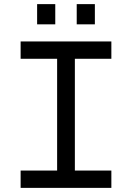

<svg xmlns="http://www.w3.org/2000/svg" viewBox="-20 -911 640 931"><path d="M80 0V-84H257V-626H80V-710H520V-626H343V-84H520V0ZM160 -793V-891H248V-793ZM352 -793V-891H440V-793Z"/></svg>

Font: Geist Mono
Style: Regular
Weight: 400
Monospace: yes
Designer: Basement.studio, Andrés Briganti, Mateo Zaragoza
Foundry: Basement.studio, Vercel, Andrés Briganti, Guido Ferreyra, Mateo Zaragoza
Version: Version 1.500; ttfautohint (v1.8.4.7-5d5b)